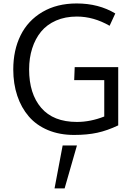

<svg xmlns="http://www.w3.org/2000/svg" viewBox="-20 -754 753 1088"><path d="M289.1 313.5 335 70.3H416L346.2 313.5ZM399.9 10.7Q317.4 10.7 251.7 -16.8Q186 -44.4 143.3 -94Q100.6 -143.6 77.9 -211.4Q55.2 -279.3 55.2 -360.4Q55.2 -469.7 96.7 -553.7Q138.2 -637.7 220.2 -686Q302.2 -734.4 414.6 -734.4Q539.1 -734.4 633.3 -677.7L601.1 -607.9Q510.3 -660.2 415.5 -660.2Q349.6 -660.2 297.6 -637.5Q245.6 -614.7 212.6 -574.5Q179.7 -534.2 162.4 -479.7Q145 -425.3 145 -360.4Q145 -222.7 213.6 -142.8Q282.2 -63 416 -63Q492.2 -63 570.8 -93.8V-299.8H400.4L403.3 -373.5H649.9V-43.5Q588.4 -14.2 531 -1.7Q473.6 10.7 399.9 10.7Z"/></svg>

Font: Oxygen
Style: Regular
Weight: 400
Designer: Vernon Adams
Foundry: Vernon Adams
Version: Version Release 0.2.3 webfont; ttfautohint (v0.93.3-1d66) -l